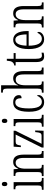

<svg xmlns="http://www.w3.org/2000/svg" viewBox="1293 -2093 810 3436"><g transform="rotate(-90 1698.0 -375.0)"><path d="M122 -649C144 -649 161 -661 161 -698C161 -735 144 -747 122 -747C100 -747 85 -735 85 -698C85 -661 100 -649 122 -649ZM19 0H232V-31H221C172 -31 156 -40 156 -106V-536H29V-505H37C84 -505 97 -495 97 -430V-104C97 -40 80 -31 32 -31H19Z M265 0H465V-31H459C413 -31 397 -38 397 -103V-326C397 -433 434 -500 503 -500C566 -500 590 -443 590 -355V0H714V-31H710C665 -31 649 -39 649 -105V-355C649 -486 606 -544 519 -544C459 -544 424 -516 398 -456H394L388 -536H268V-505H273C319 -505 337 -497 337 -433V-105C337 -39 319 -31 272 -31H265Z M776 0H1076L1081 -150H1052L1048 -115C1042 -59 1031 -36 984 -36H843L1076 -504V-536H791L783 -407H812L815 -425C824 -478 833 -500 882 -500H1008L776 -32Z M1252 -649C1274 -649 1291 -661 1291 -698C1291 -735 1274 -747 1252 -747C1230 -747 1215 -735 1215 -698C1215 -661 1230 -649 1252 -649ZM1149 0H1362V-31H1351C1302 -31 1286 -40 1286 -106V-536H1159V-505H1167C1214 -505 1227 -495 1227 -430V-104C1227 -40 1210 -31 1162 -31H1149Z M1587 10C1675 10 1715 -47 1715 -86C1715 -103 1711 -113 1703 -119C1686 -75 1652 -31 1594 -31C1516 -31 1476 -106 1476 -265C1476 -453 1519 -506 1584 -506C1641 -506 1659 -461 1659 -394C1695 -394 1714 -405 1714 -441C1714 -503 1667 -544 1584 -544C1486 -544 1416 -479 1416 -264C1416 -63 1487 10 1587 10Z M1758 0H1958V-31H1954C1908 -31 1890 -38 1890 -103V-326C1890 -438 1923 -499 1992 -499C2060 -499 2084 -447 2084 -355V0H2208V-31H2204C2159 -31 2144 -40 2144 -104V-356C2144 -484 2097 -544 2015 -544C1946 -544 1909 -500 1890 -453H1887C1888 -465 1890 -492 1890 -515V-760H1759V-729H1771C1810 -729 1830 -720 1830 -657V-105C1830 -39 1812 -31 1766 -31H1758Z M2408 10C2434 10 2458 5 2474 0V-37C2456 -33 2443 -30 2423 -30C2383 -30 2364 -57 2364 -142V-500H2466V-536H2364V-658H2330C2325 -606 2320 -578 2303 -557C2291 -539 2272 -529 2244 -525V-500H2305V-143C2305 -28 2336 10 2408 10Z M2712 10C2802 10 2845 -48 2845 -85C2845 -100 2838 -109 2830 -113C2812 -70 2778 -31 2722 -31C2644 -31 2599 -106 2598 -267H2860V-298C2860 -454 2804 -544 2704 -544C2598 -544 2538 -451 2538 -263C2538 -89 2602 10 2712 10ZM2800 -305H2599C2602 -430 2637 -506 2705 -506C2773 -506 2799 -424 2800 -305Z M2924 0H3124V-31H3118C3072 -31 3056 -38 3056 -103V-326C3056 -433 3093 -500 3162 -500C3225 -500 3249 -443 3249 -355V0H3373V-31H3369C3324 -31 3308 -39 3308 -105V-355C3308 -486 3265 -544 3178 -544C3118 -544 3083 -516 3057 -456H3053L3047 -536H2927V-505H2932C2978 -505 2996 -497 2996 -433V-105C2996 -39 2978 -31 2931 -31H2924Z"/></g></svg>

Font: Noto Serif Lao ExtraCondensed Light
Style: Regular
Weight: 300
Width: 2
Designer: Monotype Design Team
Foundry: Monotype Imaging Inc.
Version: Version 2.003